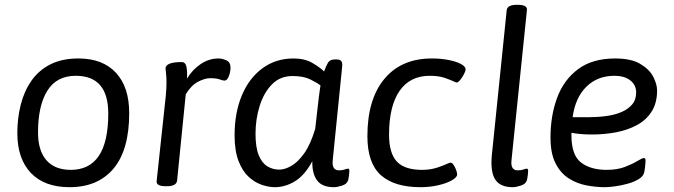

<svg xmlns="http://www.w3.org/2000/svg" viewBox="-20 -772 2801 798"><path d="M269 6Q165 6 108.5 -53Q52 -112 52 -219Q52 -280 66 -336Q80 -392 110 -435.5Q140 -479 188.5 -504Q237 -529 306 -529Q407 -529 462 -469.5Q517 -410 517 -302Q517 -149 452 -71.5Q387 6 269 6ZM274 -66Q430 -66 430 -300Q430 -457 295 -457Q215 -457 176.5 -394.5Q138 -332 138 -222Q138 -146 173 -106Q208 -66 274 -66Z M669 2Q629 2 631 -19L669 -373Q672 -406 672 -428Q672 -454 670 -468Q668 -482 668 -487Q668 -514 735 -514Q752 -514 755.5 -491.5Q759 -469 757 -445Q780 -483 814.5 -506Q849 -529 888 -529Q903 -529 920.5 -521.5Q938 -514 938 -491Q938 -473 931 -455Q924 -437 913 -437Q906 -437 893 -442Q880 -447 853 -447Q832 -447 803.5 -432.5Q775 -418 752 -380L716 -21Q713 2 673 2Z M1122 6Q1098 6 1069 -3.5Q1040 -13 1014 -36.5Q988 -60 971.5 -102.5Q955 -145 955 -210Q955 -303 985 -375Q1015 -447 1070.5 -488Q1126 -529 1200 -529Q1247 -529 1279 -510Q1311 -491 1327 -475Q1335 -497 1343 -511Q1351 -525 1372 -525H1378Q1393 -525 1398.5 -518Q1404 -511 1402 -494L1363 -107Q1358 -64 1389 -64Q1403 -64 1412.5 -67.5Q1422 -71 1426 -71Q1432 -71 1432 -63Q1432 -62 1431.5 -53Q1431 -44 1428 -27Q1424 -8 1403 -1Q1382 6 1368 6Q1319 6 1298 -22Q1277 -50 1278 -102Q1247 -44 1206.5 -19Q1166 6 1122 6ZM1141 -67Q1163 -67 1190 -82Q1217 -97 1243.5 -133.5Q1270 -170 1290 -236L1305 -367Q1307 -381 1308.5 -393Q1310 -405 1312 -417Q1298 -428 1269.5 -442Q1241 -456 1196 -456Q1144 -456 1110 -421Q1076 -386 1059 -331Q1042 -276 1042 -216Q1042 -159 1055.5 -126.5Q1069 -94 1091.5 -80.5Q1114 -67 1141 -67Z M1728 6Q1619 6 1563 -44Q1507 -94 1507 -206Q1507 -359 1577.5 -444Q1648 -529 1775 -529Q1811 -529 1843 -523Q1875 -517 1895 -506.5Q1915 -496 1915 -484Q1915 -476 1908 -463Q1901 -450 1892.5 -439.5Q1884 -429 1878 -429Q1875 -429 1867 -433Q1855 -439 1829.5 -448Q1804 -457 1766 -457Q1684 -457 1640.5 -394Q1597 -331 1597 -212Q1597 -136 1629 -101Q1661 -66 1734 -66Q1769 -66 1797.5 -75.5Q1826 -85 1840 -92Q1845 -94 1848 -95Q1851 -96 1852 -96Q1859 -96 1865 -87Q1871 -78 1875.5 -66.5Q1880 -55 1880 -47Q1880 -35 1858 -22.5Q1836 -10 1801 -2Q1766 6 1728 6Z M2111 6Q2059 6 2038.5 -25.5Q2018 -57 2024 -125L2086 -730Q2089 -752 2128 -752H2132Q2173 -752 2170 -730L2106 -107Q2101 -64 2132 -64Q2146 -64 2155.5 -67.5Q2165 -71 2169 -71Q2175 -71 2175 -63Q2175 -62 2174.5 -53Q2174 -44 2171 -27Q2167 -8 2146 -1Q2125 6 2111 6Z M2537 -529Q2603 -529 2641 -506.5Q2679 -484 2695 -453Q2711 -422 2711 -396Q2711 -344 2688.5 -308.5Q2666 -273 2627 -252Q2588 -231 2540 -222Q2492 -213 2441 -213Q2413 -213 2392 -215Q2371 -217 2355 -220V-210Q2355 -127 2395 -96.5Q2435 -66 2501 -66Q2546 -66 2578 -78.5Q2610 -91 2629.5 -103Q2649 -115 2656 -115Q2659 -115 2661 -113.5Q2663 -112 2663 -103Q2663 -101 2662 -87.5Q2661 -74 2658 -58Q2655 -40 2635.5 -28Q2616 -16 2589 -8.5Q2562 -1 2536 2.5Q2510 6 2494 6Q2457 6 2417.5 -1.5Q2378 -9 2344 -30.5Q2310 -52 2289 -93Q2268 -134 2268 -201Q2268 -291 2295.5 -365.5Q2323 -440 2382.5 -484.5Q2442 -529 2537 -529ZM2534 -457Q2463 -457 2417 -411.5Q2371 -366 2360 -285H2431Q2440 -285 2462 -286Q2484 -287 2511.5 -291.5Q2539 -296 2564.5 -307Q2590 -318 2607 -337.5Q2624 -357 2624 -388Q2624 -419 2599.5 -438Q2575 -457 2534 -457Z"/></svg>

Font: Asap
Style: Italic
Weight: 400
Italic angle: -6°
Designer: Pablo Cosgaya
Foundry: Omnibus-Type
Version: Version 3.001; ttfautohint (v1.8.3)